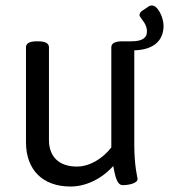

<svg xmlns="http://www.w3.org/2000/svg" viewBox="-20 -676 618 702"><path d="M578 -582C578 -611 558 -656 535 -656C531 -656 527 -655 523 -652L499 -636C493 -632 490 -626 490 -620C493 -608 520 -588 517 -558C517 -542 505 -525 462 -525H427C399 -525 387 -517 387 -503V-137C354 -94 306 -67 261 -67C196 -67 159 -103 159 -164V-503C159 -517 147 -525 119 -525H115C87 -525 75 -517 75 -503V-156C75 -55 136 6 238 6C294 6 352 -22 394 -69C400 -41 405 1 429 1C442 1 483 -3 483 -22C483 -27 471 -66 471 -148V-492C545 -494 578 -530 578 -582Z"/></svg>

Font: Asap
Style: Regular
Weight: 400
Designer: Pablo Cosgaya
Foundry: Pablo Cosgaya
Version: Version 1.007;PS 001.007;hotconv 1.0.70;makeotf.lib2.5.58329